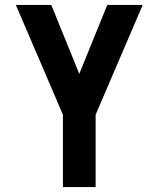

<svg xmlns="http://www.w3.org/2000/svg" viewBox="-20 -540 640 775"><path d="M234 215V-77L44 -520H187L300 -242L413 -520H556L366 -77V215Z"/></svg>

Font: Iosevka Custom XBdEx
Style: Regular
Weight: 800
Width: 7
Monospace: yes
Designer: Belleve Invis
Foundry: Belleve Invis
Version: Version 11.2.4; ttfautohint (v1.8.4)